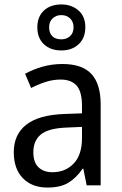

<svg xmlns="http://www.w3.org/2000/svg" viewBox="-20 -834 548 864"><path d="M261 -546Q350 -546 391.5 -501Q433 -456 433 -364V0H370L355 -75H352Q322 -32 286.5 -11Q251 10 193 10Q124 10 83 -32Q42 -74 42 -149Q42 -229 98.5 -273Q155 -317 269 -321L349 -324V-357Q349 -422 324.5 -449Q300 -476 253 -476Q218 -476 184.5 -465Q151 -454 120 -438L93 -502Q127 -521 170 -533.5Q213 -546 261 -546ZM281 -260Q198 -257 164 -229Q130 -201 130 -149Q130 -103 153.5 -81Q177 -59 216 -59Q274 -59 311.5 -98Q349 -137 349 -213V-263ZM256 -607Q207 -607 177.5 -635Q148 -663 148 -711Q148 -759 177.5 -786.5Q207 -814 256 -814Q302 -814 333 -787Q364 -760 364 -712Q364 -663 334 -635Q304 -607 256 -607ZM256 -657Q280 -657 295.5 -671.5Q311 -686 311 -711Q311 -736 295.5 -751Q280 -766 256 -766Q232 -766 216.5 -751Q201 -736 201 -711Q201 -686 215 -671.5Q229 -657 256 -657Z"/></svg>

Font: Noto Sans SemiCondensed
Style: Regular
Weight: 400
Width: 4
Designer: Monotype Design Team
Foundry: Monotype Imaging Inc.
Version: Version 2.013; ttfautohint (v1.8.4.7-5d5b)